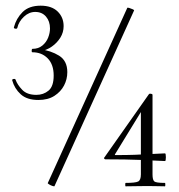

<svg xmlns="http://www.w3.org/2000/svg" viewBox="-20 -655 629 676"><path d="M120 -474 119 -482Q159 -477 188 -459Q217 -441 217 -401Q217 -376 205.5 -354Q194 -332 171.5 -317.5Q149 -303 115 -303Q75 -303 53 -323Q31 -343 23 -372Q22 -376 28 -377Q34 -378 35 -374Q41 -357 58 -339Q75 -321 108 -321Q133 -321 151 -336Q169 -351 169 -389Q169 -428 148 -449.5Q127 -471 94 -471Q91 -471 91.5 -477Q92 -483 94 -483Q115 -483 129 -494.5Q143 -506 149.5 -522.5Q156 -539 156 -555Q156 -580 142 -596.5Q128 -613 104 -613Q82 -613 64 -596Q46 -579 41 -557Q40 -553 34 -554Q28 -555 29 -559Q37 -590 59.5 -612.5Q82 -635 123 -635Q162 -635 183 -614.5Q204 -594 204 -563Q204 -541 192.5 -522.5Q181 -504 162.5 -491Q144 -478 120 -474ZM172 0Q172 2 165.5 0Q159 -2 153.5 -5.5Q148 -9 148 -10L428 -627Q429 -629 435 -627Q441 -625 447 -622.5Q453 -620 452 -618ZM517 -41Q517 -22 523 -16.5Q529 -11 561 -11Q562 -11 562 -5Q562 1 561 1Q548 1 534 0.5Q520 0 500 0Q478 0 458 0.5Q438 1 422 1Q421 1 421 -5Q421 -11 422 -11Q457 -11 466.5 -16Q476 -21 476 -41V-272L491 -285L385 -112Q383 -109 387 -109Q427 -109 454.5 -110Q482 -111 506.5 -112.5Q531 -114 561 -115Q564 -115 564 -101.5Q564 -88 561 -88Q520 -90 472.5 -92Q425 -94 351 -94Q349 -94 347 -96.5Q345 -99 347 -100L504 -323Q506 -326 511.5 -325Q517 -324 517 -321Z"/></svg>

Font: Cormorant Infant Light
Style: Regular
Weight: 400
Version: Version 4.001